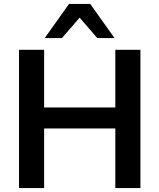

<svg xmlns="http://www.w3.org/2000/svg" viewBox="-20 -959 813 979"><path d="M77 0V-705H205V-411H568V-705H696V0H568V-304H205V0ZM208 -765 332 -939H440L564 -765H476L386 -869L296 -765Z"/></svg>

Font: Nunito Sans
Style: Bold
Weight: 700
Designer: Vernon Adams
Foundry: Vernon Adams
Version: Version 3.101; ttfautohint (v1.8.4.7-5d5b);gftools[0.9.27]